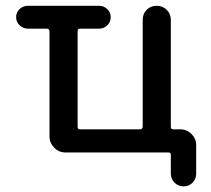

<svg xmlns="http://www.w3.org/2000/svg" viewBox="-20 -540 746 680"><path d="M585 75.2V7.8Q585 0 576.2 0H211.9Q188.5 0 171.9 -17.1Q155.3 -34.2 155.3 -56.6V-428.7Q155.3 -437.5 146.5 -438.5H79.1Q62.5 -438.5 49.8 -450.2Q37.1 -461.9 37.1 -479Q37.1 -496.1 49.3 -507.8Q61.5 -519.5 79.1 -519.5H331.1Q347.7 -519.5 359.9 -507.8Q372.1 -496.1 372.1 -479Q372.1 -461.9 359.9 -450.2Q347.7 -438.5 331.1 -438.5H262.7Q254.9 -438.5 254.9 -428.7V-90.8Q254.9 -82 262.7 -82H475.6Q484.4 -82 485.4 -90.8V-469.7Q485.4 -491.2 499.5 -505.4Q513.7 -519.5 534.7 -519.5Q555.7 -519.5 570.3 -505.4Q585 -491.2 585 -469.7V-90.8Q585 -82 593.8 -82H618.2Q641.6 -82 658.2 -65.4Q674.8 -48.8 674.8 -26.4V75.2Q674.8 93.8 662.1 106.9Q649.4 120.1 630.4 120.1Q611.3 120.1 598.1 106.9Q585 93.8 585 75.2Z"/></svg>

Font: Rounded Mgen+ 2p medium
Style: Regular
Weight: 500
Designer: [Source Han Sans]
Ryoko NISHIZUKA  (kana & ideographs); Paul D. Hunt (Latin, Greek & Cyrillic); Wenlong ZHANG  (bopomofo
Version: Version 1.059.20150602